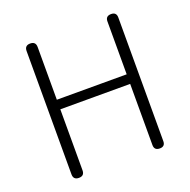

<svg xmlns="http://www.w3.org/2000/svg" viewBox="-129 -854 968 979"><g transform="rotate(-20 355.0 -364.5)"><path d="M136 0Q106 0 106 -30V-699Q106 -729 136 -729Q166 -729 166 -699V-413H545V-700Q545 -729 575 -729Q604 -729 604 -700V-29Q604 0 575 0Q545 0 545 -29V-361H355H166V-30Q166 0 136 0Z"/></g></svg>

Font: GenSenRounded TW L
Style: Regular
Weight: 300
Version: Version 1.501;PS 1;hotconv 16.6.51;makeotf.lib2.5.65220